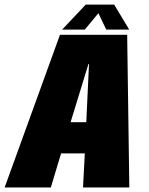

<svg xmlns="http://www.w3.org/2000/svg" viewBox="-56 -830 659 850"><path d="M-35.5 0H169L214.5 -151H319.5L311.5 0H516.5L507 -676H209.5ZM256.5 -289 335.5 -546.5H338L326 -289ZM219 -699H319.5L379.5 -771.5L414.5 -699H516L449.5 -809.5H323.5Z"/></svg>

Font: Anybody Condensed Black
Style: Italic
Weight: 900
Width: 3
Italic angle: -10°
Version: Version 1.113;gftools[0.9.25]